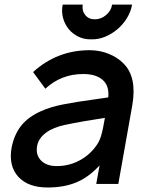

<svg xmlns="http://www.w3.org/2000/svg" viewBox="-20 -795 632 830"><path d="M551 -775Q546 -745 529.2 -717.5Q512.5 -690 488.2 -669.2Q464 -648.5 434.5 -636.2Q405 -624 375 -625Q345 -624 319.5 -636.2Q294 -648.5 277 -669.2Q260 -690 252.5 -717.5Q245 -745 251 -775H337.5Q333.5 -748.5 348.5 -730Q363.5 -711.5 389.5 -711.5Q417 -711.5 438.5 -730Q461 -749 464.5 -775ZM396 0 410.5 -80Q362 -27.5 308.5 -6Q256 15.5 185.5 15.5Q101.5 15.5 59 -31Q16.5 -78 30 -156Q40.5 -211.5 70.8 -250.5Q101 -289.5 157.5 -314.5Q199.5 -333.5 255 -344Q311 -355 397 -366.5L448 -374Q453 -423.5 424.2 -449.2Q395.5 -475 339.5 -475Q244.5 -475 176 -411.5L123 -483.5Q227 -578 367.5 -578Q411 -578 449.5 -562.5Q488 -547 513.5 -521Q573 -462.5 552 -340.5L491.5 0ZM433.5 -285.5Q387 -278.5 344 -271Q301 -263.5 260.5 -255Q236.5 -250 216 -241.8Q195.5 -233.5 179.8 -222Q164 -210.5 153.8 -196Q143.5 -181.5 140.5 -164.5Q133.5 -126 157 -101.5Q181 -77 225 -77Q275 -77 318.2 -98.5Q361.5 -120 390.5 -157.5Q409.5 -181 417 -208Q425.5 -236.5 433.5 -285.5Z"/></svg>

Font: Russisch Sans SemiBold
Style: Italic
Weight: 600
Width: 4
Italic angle: -10°
Designer: Michael Sharanda (font) & Cristiano Sobral (main changes)
Foundry: Michael Sharanda
Version: Version 2.00;September 8, 2020;FontCreator 13.0.0.2681 64-bi